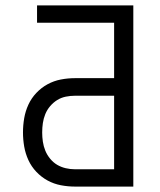

<svg xmlns="http://www.w3.org/2000/svg" viewBox="-20 -690 590 710"><path d="M258 0Q231 0 205 -5Q179 -10 156 -22.5Q133 -35 114.5 -54.5Q96 -74 85 -98Q74 -122 69.5 -148Q65 -174 65 -200Q65 -227 69.5 -253Q74 -279 85 -303Q96 -327 114.5 -346.5Q133 -366 156 -378.5Q179 -391 205 -396Q231 -401 258 -401H402V-606H117V-670H473V0ZM258 -64H402V-336H258Q240 -336 223 -332.5Q206 -329 191.5 -320Q177 -311 165.5 -297.5Q154 -284 147.5 -268Q141 -252 138.5 -235Q136 -218 136 -200Q136 -183 138.5 -166Q141 -149 147.5 -133Q154 -117 165.5 -103Q177 -89 191.5 -80.5Q206 -72 223 -68Q240 -64 258 -64Z"/></svg>

Font: Lode
Style: Regular
Weight: 400
Monospace: yes
Designer: Belleve Invis
Foundry: Belleve Invis
Version: Version 29.2.0; ttfautohint (v1.8.3)